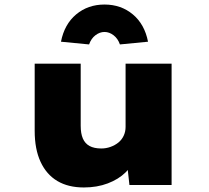

<svg xmlns="http://www.w3.org/2000/svg" viewBox="-20 -816 921 847"><path d="M350 11Q281 11 233 -17.5Q185 -46 159 -102Q133 -158 133 -239V-535H336V-261Q336 -227 345.5 -205Q355 -183 375 -172Q395 -161 427 -161Q448 -161 467.5 -168Q487 -175 502 -187Q517 -199 525.5 -217Q534 -235 534 -256V-535H737V0H551L539 -108L577 -120Q565 -86 534 -55.5Q503 -25 455.5 -7Q408 11 350 11ZM373 -620 249 -632Q264 -709 316 -752.5Q368 -796 441 -796Q514 -796 566 -752.5Q618 -709 633 -632L509 -620Q500 -646 481 -660.5Q462 -675 441 -675Q420 -675 401 -660.5Q382 -646 373 -620Z"/></svg>

Font: Lexend Giga Black
Style: Regular
Weight: 900
Designer: Bonnie Shaver-Troup, Thomas Jockin
Foundry: Lexend
Version: Version 1.007